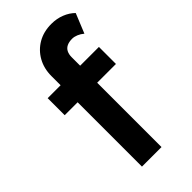

<svg xmlns="http://www.w3.org/2000/svg" viewBox="-232 -800 861 861"><g transform="rotate(-45 198.5 -370.0)"><path d="M120 -574Q120 -622 141 -659.5Q162 -697 199 -718.5Q236 -740 285 -740Q319 -740 348 -728.5Q377 -717 397 -697L359 -604Q346 -615 331.5 -621Q317 -627 304 -627Q284 -627 270.5 -620.5Q257 -614 250.5 -601Q244 -588 244 -570V0H182Q164 0 148.5 0Q133 0 120 0ZM38 -408V-516H363V-408Z"/></g></svg>

Font: Mach Medium
Style: Regular
Weight: 500
Version: Version 1.002